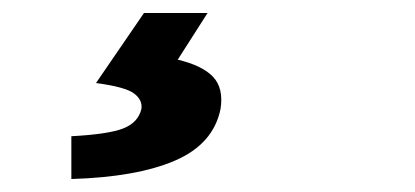

<svg xmlns="http://www.w3.org/2000/svg" viewBox="-20 -32 640 296"><path d="M90 244V178Q147 175 170 166Q193 157 198 136Q200 122 186.5 112Q173 102 128 96L202 -12H300L254 60Q292 69 308.5 86.5Q325 104 320 136Q309 190 250 215.5Q191 241 90 244Z"/></svg>

Font: Source Code Pro Black
Style: Italic
Weight: 900
Italic angle: -11°
Monospace: yes
Designer: Paul D. Hunt, Teo Tuominen
Foundry: Adobe Systems Incorporated
Version: Version 1.050;PS 1.000;hotconv 16.6.51;makeotf.lib2.5.65220